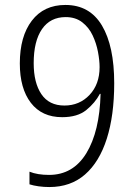

<svg xmlns="http://www.w3.org/2000/svg" viewBox="-20 -745 540 775"><path d="M179 10Q157 10 135.5 7Q114 4 99 -1V-52Q131 -39 178 -39Q275 -39 328.5 -126.5Q382 -214 386 -366H383Q364 -330 328.5 -301Q293 -272 231 -272Q149 -272 104.5 -330Q60 -388 60 -489Q60 -598 108.5 -661.5Q157 -725 244 -725Q342 -725 391.5 -642Q441 -559 441 -409Q441 -279 411 -185Q381 -91 323 -40.5Q265 10 179 10ZM240 -319Q301 -319 341.5 -362Q382 -405 382 -474Q382 -501 375.5 -535.5Q369 -570 354 -602Q339 -634 312 -655Q285 -676 245 -676Q183 -676 149.5 -627.5Q116 -579 116 -490Q116 -411 147 -365Q178 -319 240 -319Z"/></svg>

Font: Noto Sans Mono ExtraCondensed Light
Style: Regular
Weight: 300
Width: 2
Designer: Monotype Design Team
Foundry: Monotype Imaging Inc.
Version: Version 2.014; ttfautohint (v1.8.4.7-5d5b)